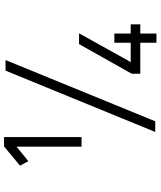

<svg xmlns="http://www.w3.org/2000/svg" viewBox="57 -837 786 940"><g transform="rotate(-90 450.0 -367.0)"><path d="M574.2 -732.9H626L326.2 0H273.9ZM108.9 -662.1 203.1 -740.2H249V-360.8H202.1V-679.2L130.9 -621.1ZM559.1 -73.2V-115.2L704.1 -373H756.8L624 -133.8L615.2 -120.1H710.9V-200.2H755.9V-120.1H800.8V-73.2H755.9V5.9H710.9V-73.2Z"/></g></svg>

Font: Kreadon
Style: Regular
Weight: 400
Designer: kohakuno
Foundry: StudioGnu
Version: Version 1.000;Glyphs 3.1.2 (3151)